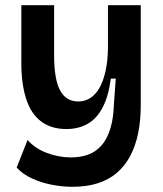

<svg xmlns="http://www.w3.org/2000/svg" viewBox="-20 -543 625 738"><path d="M258 175Q219 175 178.5 167Q138 159 103 143Q68 127 44 101L86 -5Q115 28 160.5 45Q206 62 252 62Q308 62 343.5 39Q379 16 397.5 -30Q416 -76 418 -145L425 -241H406Q397 -172 374 -129Q351 -86 316 -66.5Q281 -47 235 -47Q178 -47 139 -75.5Q100 -104 81 -161.5Q62 -219 62 -302V-523H188V-331Q188 -238 211 -195.5Q234 -153 281 -153Q307 -153 327.5 -166.5Q348 -180 362.5 -205.5Q377 -231 385.5 -269Q394 -307 395 -357V-523H521V-139Q521 -80 511 -31Q501 18 480.5 56.5Q460 95 429 121.5Q398 148 355.5 161.5Q313 175 258 175Z"/></svg>

Font: Bricolage Grotesque 28pt SemiBold
Style: Regular
Weight: 600
Version: Version 1.001;gftools[0.9.33.dev8+g029e19f]